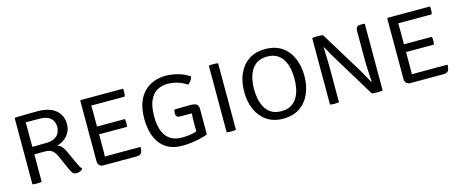

<svg xmlns="http://www.w3.org/2000/svg" viewBox="-37 -1026 3611 1511"><g transform="rotate(-15 1768.0 -271.0)"><path d="M476.5 -387Q476.5 -352 461.2 -323Q446 -294 419.5 -273.5Q393 -253 359 -245Q383 -235 396.8 -218.5Q410.5 -202 420.5 -179L464.5 -81.5Q473.5 -62 482.8 -45Q492 -28 502 -18Q494 -6.5 479.8 -0.8Q465.5 5 452 5Q430 5 419.5 -6.8Q409 -18.5 399.5 -40L348 -157Q334.5 -188.5 314.5 -206.5Q294.5 -224.5 251 -224.5H135.5V-284.5Q160 -285 185.5 -285.5Q211 -286 234.5 -286.2Q258 -286.5 276.5 -286.5Q324.5 -286.5 350.5 -302.2Q376.5 -318 386.8 -341.2Q397 -364.5 397 -386.5Q397 -409.5 386.8 -432.2Q376.5 -455 350.5 -469.8Q324.5 -484.5 277 -484.5Q255 -484.5 223 -484.8Q191 -485 166.5 -485.5V0Q158.5 1.5 148.5 2.2Q138.5 3 128.5 3Q119 3 108.8 2.2Q98.5 1.5 91 0V-537.5L96 -542.5Q144.5 -544 188.8 -544.8Q233 -545.5 279 -545.5Q341.5 -545.5 385.8 -526.8Q430 -508 453.2 -472.2Q476.5 -436.5 476.5 -387Z M625 -537.5 630 -542.5H698.5V-481Q698.5 -471.5 699 -458Q699.5 -444.5 699.5 -428.5V-99Q699.5 -89.5 699 -78.8Q698.5 -68 698.5 -62.5V0H668.5Q648.5 0 636.8 -12.5Q625 -25 625 -47.5ZM926.5 -308Q929 -300 929.5 -291Q930 -282 930 -276Q930 -269.5 929.5 -260.8Q929 -252 926.5 -244.5H753Q743 -244.5 729.2 -244.5Q715.5 -244.5 700.8 -244.8Q686 -245 673 -245.5V-307Q686 -307.5 700.8 -307.5Q715.5 -307.5 729.2 -307.8Q743 -308 753 -308ZM974 -542.5Q975.5 -534.5 975.8 -526.8Q976 -519 976 -512.5Q976 -506 975 -496.8Q974 -487.5 970.5 -479H753Q743 -479 729.2 -479Q715.5 -479 700.8 -479.2Q686 -479.5 673 -480V-542.5ZM989 -64.5Q989 -27.5 977.5 -13.8Q966 0 939.5 0H674V-61.5Q685 -62.5 696.5 -63.2Q708 -64 721.8 -64.2Q735.5 -64.5 754.5 -64.5Z M1517 -496.5Q1512.5 -479 1501 -463.5Q1489.5 -448 1478 -440Q1446 -463 1405.8 -476Q1365.5 -489 1319.5 -489Q1275.5 -489 1237.8 -468.2Q1200 -447.5 1177.2 -399Q1154.5 -350.5 1154.5 -268Q1154.5 -160.5 1197.2 -105.8Q1240 -51 1325.5 -51Q1380.5 -51 1419.8 -61.5Q1459 -72 1480 -80.5L1518.5 -23.5Q1491.5 -14 1457.8 -6Q1424 2 1386.5 7Q1349 12 1311 12Q1243.5 12 1198 -11.8Q1152.5 -35.5 1125.2 -76Q1098 -116.5 1086.2 -166.5Q1074.5 -216.5 1074.5 -269Q1074.5 -348 1095.5 -402.8Q1116.5 -457.5 1152.2 -491Q1188 -524.5 1232.2 -539.5Q1276.5 -554.5 1323 -554.5Q1375 -554.5 1427.5 -539.2Q1480 -524 1517 -496.5ZM1444.5 -166Q1444.5 -187 1447.2 -216.5Q1450 -246 1458 -265L1518.5 -231.5V-23.5L1444.5 -21.5ZM1322.5 -279.5Q1354.5 -280 1386 -280.8Q1417.5 -281.5 1450.5 -281.5Q1490.5 -281.5 1504.5 -269.5Q1518.5 -257.5 1518.5 -233.5V-218Q1479 -215.5 1434 -215.2Q1389 -215 1353.5 -215Q1336 -215 1326.8 -223.2Q1317.5 -231.5 1317.5 -249.5Q1317.5 -255.5 1319 -264.2Q1320.5 -273 1322.5 -279.5Z M1673.5 -542.5Q1680.5 -544 1691 -544.8Q1701.5 -545.5 1711 -545.5Q1721 -545.5 1731 -544.8Q1741 -544 1749 -542.5V0Q1741 1.5 1731 2.2Q1721 3 1711 3Q1701.5 3 1691 2.2Q1680.5 1.5 1673.5 0Z M1969 -271Q1969 -234 1976.2 -195.2Q1983.5 -156.5 2001.5 -123.2Q2019.5 -90 2051.8 -69.5Q2084 -49 2134 -49Q2184 -49 2216.2 -69.5Q2248.5 -90 2266.5 -123.2Q2284.5 -156.5 2291.5 -195.2Q2298.5 -234 2298.5 -271Q2298.5 -308 2291.5 -347Q2284.5 -386 2266.5 -419.2Q2248.5 -452.5 2216.2 -473Q2184 -493.5 2134 -493.5Q2084 -493.5 2051.8 -473Q2019.5 -452.5 2001.5 -419.2Q1983.5 -386 1976.2 -347Q1969 -308 1969 -271ZM1889 -271Q1889 -352.5 1917 -416.8Q1945 -481 1999.5 -517.8Q2054 -554.5 2134 -554.5Q2214.5 -554.5 2269 -517.8Q2323.5 -481 2351.5 -416.8Q2379.5 -352.5 2379.5 -271Q2379.5 -189.5 2351 -125.5Q2322.5 -61.5 2267.8 -24.8Q2213 12 2134 12Q2054.5 12 2000 -25.2Q1945.5 -62.5 1917.2 -126.5Q1889 -190.5 1889 -271Z M2515.5 -542.5Q2525 -544 2537.5 -544.8Q2550 -545.5 2560 -545.5Q2571.5 -545.5 2583.2 -544.8Q2595 -544 2603.5 -542.5L2591.5 -448L2583.5 -447Q2585 -421.5 2586 -388.2Q2587 -355 2587.8 -323.8Q2588.5 -292.5 2588.5 -273V0Q2578.5 1.5 2569 2.2Q2559.5 3 2551.5 3Q2543.5 3 2534.2 2.2Q2525 1.5 2515.5 0ZM2648 -342Q2640 -355 2632 -368.5Q2624 -382 2616.5 -395.2Q2609 -408.5 2601.8 -421.8Q2594.5 -435 2587.5 -448L2553 -488L2603.5 -542.5L2813.5 -199Q2821.5 -185.5 2829.2 -171.8Q2837 -158 2844.8 -144Q2852.5 -130 2860 -116.5Q2867.5 -103 2874.5 -90.5L2906 -56.5L2856 0ZM2944.5 -540.5V0Q2934.5 1.5 2922.5 2.2Q2910.5 3 2900 3Q2892.5 3 2884.5 2.8Q2876.5 2.5 2869.2 1.8Q2862 1 2856 0L2871.5 -90.5L2879.5 -91.5Q2877.5 -115 2875.5 -148.8Q2873.5 -182.5 2872.2 -215.2Q2871 -248 2871 -268V-498.5Q2871 -523.5 2878.8 -534.5Q2886.5 -545.5 2911 -545.5H2939.5Z M3126 -537.5 3131 -542.5H3199.5V-481Q3199.5 -471.5 3200 -458Q3200.5 -444.5 3200.5 -428.5V-99Q3200.5 -89.5 3200 -78.8Q3199.5 -68 3199.5 -62.5V0H3169.5Q3149.5 0 3137.8 -12.5Q3126 -25 3126 -47.5ZM3427.5 -308Q3430 -300 3430.5 -291Q3431 -282 3431 -276Q3431 -269.5 3430.5 -260.8Q3430 -252 3427.5 -244.5H3254Q3244 -244.5 3230.2 -244.5Q3216.5 -244.5 3201.8 -244.8Q3187 -245 3174 -245.5V-307Q3187 -307.5 3201.8 -307.5Q3216.5 -307.5 3230.2 -307.8Q3244 -308 3254 -308ZM3475 -542.5Q3476.5 -534.5 3476.8 -526.8Q3477 -519 3477 -512.5Q3477 -506 3476 -496.8Q3475 -487.5 3471.5 -479H3254Q3244 -479 3230.2 -479Q3216.5 -479 3201.8 -479.2Q3187 -479.5 3174 -480V-542.5ZM3490 -64.5Q3490 -27.5 3478.5 -13.8Q3467 0 3440.5 0H3175V-61.5Q3186 -62.5 3197.5 -63.2Q3209 -64 3222.8 -64.2Q3236.5 -64.5 3255.5 -64.5Z"/></g></svg>

Font: Signika SC
Style: Regular
Weight: 300
Designer: Anna Giedryś
Foundry: Anna Giedryś
Version: Version 2.000